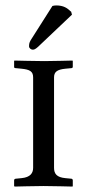

<svg xmlns="http://www.w3.org/2000/svg" viewBox="-20 -685 319 707"><path d="M179 -400C179 -420 190 -429 221 -432L242 -434C246 -434 248 -436 248 -439V-460L247 -462C247 -462 170 -460 143 -460C112 -460 33 -462 33 -462L32 -460V-438C32 -435 35 -434 39 -434L59 -432C90 -429 102 -422 102 -400V-67C102 -48 92 -32 59 -29L39 -27C35 -27 32 -25 32 -21V0L34 2C34 2 112 0 140 0C171 0 247 2 247 2L248 0V-21C248 -25 245 -27 242 -27L221 -29C189 -32 179 -45 179 -67ZM173 -663 93 -537C87 -527 87 -520 87 -514C87 -508 94 -502 101 -502C108 -502 115 -507 130 -522L245 -631L242 -642C240 -643 238 -645 236 -647C228 -654 215 -665 187 -665C182 -665 176 -664 173 -663Z"/></svg>

Font: Linux Libertine O C
Style: Regular
Weight: 400
Designer: Philipp H. Poll
Foundry: Philipp H. Poll
Version: Version 4.0.3